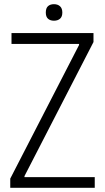

<svg xmlns="http://www.w3.org/2000/svg" viewBox="-20 -898 502 918"><path d="M238 -799Q220 -799 209.5 -808.5Q199 -818 199 -838Q199 -859 209.5 -868.5Q220 -878 238 -878Q256 -878 267 -868Q278 -858 278 -838Q278 -818 267 -808.5Q256 -799 238 -799ZM29 -44 358 -683V-688H35V-740H427V-697L97 -56V-51H433V0H29Z"/></svg>

Font: Encode Sans Compressed
Style: Light
Weight: 300
Designer: Pablo Impallari, Andres Torresi
Foundry: Pablo Impallari, Andres Torresi
Version: Version 1.000; ttfautohint (v1.00) -l 8 -r 50 -G 200 -x 14 -